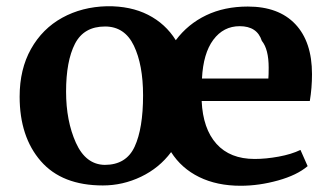

<svg xmlns="http://www.w3.org/2000/svg" viewBox="-20 -583 1062 616"><path d="M981 -345Q981 -301 974 -259H627Q631 -170 674.5 -121.5Q718 -73 797 -73Q833 -73 874 -80.5Q915 -88 944 -102L967 -50Q933 -21 872 -4Q811 13 752 13Q676 13 619 -15Q562 -43 529 -95Q491 -44 432.5 -16Q374 12 310 12Q179 12 111 -66Q43 -144 43 -273Q43 -361 79.5 -426Q116 -491 179.5 -526Q243 -561 323 -563Q399 -564 455 -535.5Q511 -507 544 -454Q583 -506 641.5 -534Q700 -562 775 -562Q874 -562 927.5 -505.5Q981 -449 981 -345ZM628 -331H841Q842 -342 842 -366Q842 -425 820 -452Q805 -499 749 -499Q697 -499 664.5 -455.5Q632 -412 628 -331ZM192 -289Q192 -195 223.5 -125Q255 -55 316 -54Q385 -54 412 -112.5Q439 -171 439 -277Q439 -375 409.5 -436.5Q380 -498 317 -498Q249 -498 220.5 -442.5Q192 -387 192 -289Z"/></svg>

Font: Martel ExtraBold
Style: Regular
Weight: 800
Designer: Dan Reynolds
Foundry: Dan Reynolds
Version: Version 1.001; ttfautohint (v1.1) -l 5 -r 5 -G 72 -x 0 -D la